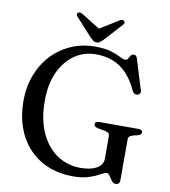

<svg xmlns="http://www.w3.org/2000/svg" viewBox="-96 -970 948 1070"><g transform="rotate(10 378.0 -435.0)"><path d="M653.5 -10.5Q653.5 5 647.8 11.5Q642 18 630.5 18Q620 18 612.2 10.2Q604.5 2.5 598.5 -7.5Q592.5 -17.5 586.5 -25.2Q580.5 -33 572.5 -33Q562.5 -33 548.2 -25.2Q534 -17.5 513.2 -7.8Q492.5 2 462.2 9.8Q432 17.5 390 17.5Q309.5 17.5 245.5 -9.2Q181.5 -36 136.8 -85Q92 -134 68.2 -200.8Q44.5 -267.5 44.5 -348Q44.5 -428 70 -495.2Q95.5 -562.5 142 -612Q188.5 -661.5 251 -688.8Q313.5 -716 387.5 -716Q442.5 -716 477.2 -705.2Q512 -694.5 531.5 -683.8Q551 -673 561 -673Q573 -673 578.2 -682.2Q583.5 -691.5 589.2 -700.5Q595 -709.5 606.5 -709.5Q613.5 -709.5 618.2 -705.2Q623 -701 626.5 -690L679 -519Q682 -509.5 677.5 -502Q673 -494.5 663 -493Q654 -491.5 646.8 -495.2Q639.5 -499 635.5 -508.5Q607 -569.5 571.8 -605.8Q536.5 -642 493.2 -658.2Q450 -674.5 399 -674.5Q330.5 -674.5 277 -637Q223.5 -599.5 192.5 -531.8Q161.5 -464 161.5 -372Q161.5 -265 195.8 -190Q230 -115 289 -75.5Q348 -36 421.5 -36Q450.5 -36 473.8 -41Q497 -46 513.2 -55.2Q529.5 -64.5 538.5 -78.5Q547.5 -92.5 547.5 -110V-236Q547.5 -248 541 -254.2Q534.5 -260.5 516 -264L479.5 -270.5Q469 -273 463.2 -277.8Q457.5 -282.5 457.5 -289.5Q457.5 -297.5 463.8 -301.8Q470 -306 482.5 -306H701.5Q714 -306 720 -301.8Q726 -297.5 726 -289.5Q726 -283 721.8 -278.8Q717.5 -274.5 707 -271L683 -265.5Q667 -261.5 660.2 -255.2Q653.5 -249 653.5 -236ZM409 -805.5 285 -882.5Q268 -892.5 258.5 -885Q254.5 -882 253.8 -875.8Q253 -869.5 260 -863L353 -760.5Q362.5 -751.5 370.2 -745.8Q378 -740 389.5 -740Q400.5 -740 408 -745.8Q415.5 -751.5 424.5 -760.5L518 -863Q524.5 -869.5 524 -875.8Q523.5 -882 519.5 -885Q509.5 -892.5 493 -882.5L369 -805.5Z"/></g></svg>

Font: Fraunces 18pt
Style: Regular
Weight: 400
Version: Version 1.000;[b76b70a41]